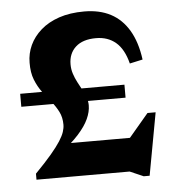

<svg xmlns="http://www.w3.org/2000/svg" viewBox="-52 -738 737 810"><g transform="rotate(-5 317.0 -333.0)"><path d="M507 -454Q491.5 -515.5 457.8 -544.2Q424 -573 374 -573Q317.5 -573 287.5 -545.5Q257.5 -518 257.5 -472Q257.5 -451 263.8 -432Q270 -413 279.2 -395.5Q288.5 -378 297.5 -361.2Q306.5 -344.5 312.8 -327.8Q319 -311 319 -293.5Q319 -266 305.2 -236Q291.5 -206 261.5 -172.8Q231.5 -139.5 182 -101L190 -141.5H549.5L428 -80L563 -239.5H597.5L549 25H524L466.5 0H72V-25.5Q114.5 -69 140.8 -100Q167 -131 181 -153Q195 -175 200.2 -191.2Q205.5 -207.5 205.5 -221.5Q205.5 -252.5 193.5 -276.2Q181.5 -300 163.5 -321.8Q145.5 -343.5 127.5 -367.5Q109.5 -391.5 97.5 -421.8Q85.5 -452 86 -494Q86 -533 102.2 -568Q118.5 -603 149.8 -630.5Q181 -658 227.2 -673.8Q273.5 -689.5 334 -689.5Q398.5 -689.5 445.8 -664.8Q493 -640 522.5 -590.2Q552 -540.5 562 -466ZM476.5 -367V-312H35V-367Z"/></g></svg>

Font: Newsreader 16pt 16pt
Style: Bold
Weight: 700
Version: Version 1.003